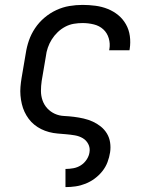

<svg xmlns="http://www.w3.org/2000/svg" viewBox="-20 -548 640 783"><path d="M247 215V141H248Q263 141 279.5 138Q296 135 310 126Q324 117 333.5 102.5Q343 88 345 73Q348 55 340 39.5Q332 24 317.5 15.5Q303 7 285.5 4Q268 1 250 -0.5Q232 -2 214.5 -3.5Q197 -5 180 -9.5Q163 -14 148 -21.5Q133 -29 120 -39.5Q107 -50 97 -63.5Q87 -77 80 -92Q73 -107 69 -124Q65 -141 63.5 -158.5Q62 -176 63.5 -194Q65 -212 68 -230L85 -330Q89 -357 98 -383Q107 -409 123 -433Q139 -457 161.5 -476Q184 -495 210 -507Q236 -519 263 -523.5Q290 -528 317 -528Q343 -528 369.5 -524.5Q396 -521 419.5 -511.5Q443 -502 462 -486.5Q481 -471 493.5 -449Q506 -427 509.5 -401Q513 -375 509 -349Q509 -347 508.5 -346Q508 -345 508 -343H425Q425 -344 425.5 -345Q426 -346 426 -347Q430 -370 423.5 -392Q417 -414 401 -428.5Q385 -443 362.5 -448.5Q340 -454 317 -454Q299 -454 281 -451Q263 -448 246 -439Q229 -430 215 -416.5Q201 -403 191 -387Q181 -371 175 -353.5Q169 -336 167 -318L150 -218Q147 -197 147 -177Q147 -157 153.5 -138.5Q160 -120 173 -106Q186 -92 203.5 -84Q221 -76 241.5 -75Q262 -74 282 -71.5Q302 -69 321.5 -64.5Q341 -60 358.5 -52Q376 -44 391 -32Q406 -20 416 -3.5Q426 13 429 33Q432 53 429 73Q426 93 418.5 113Q411 133 397.5 150Q384 167 366.5 180Q349 193 329 201Q309 209 288.5 212Q268 215 248 215Z"/></svg>

Font: Iosevka Etoile Oblique
Style: Regular
Weight: 400
Italic angle: -9°
Designer: Belleve Invis
Foundry: Belleve Invis
Version: Version 15.5.2; ttfautohint (v1.8.4)